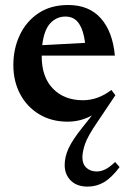

<svg xmlns="http://www.w3.org/2000/svg" viewBox="-20 -462 498 748"><path d="M429.5 -91 359 14Q321 69.5 311 99.8Q301 130 301 151Q301 177 316.5 191.5Q332 206 357 206Q373 206 389.8 198Q406.5 190 428.5 169L446 189Q414.5 230.5 385.2 247.8Q356 265 321.5 265Q279.5 265 255.8 241.5Q232 218 232 180.5Q232 149 247.2 115.8Q262.5 82.5 301.5 34L338 -12Q293.5 12 243.5 12Q180.5 12 132.8 -16.8Q85 -45.5 58.5 -95.5Q32 -145.5 32 -208.5Q32 -272 57 -325.2Q82 -378.5 129.8 -410.5Q177.5 -442.5 245.5 -442.5Q327 -442.5 373 -390.5Q419 -338.5 427.5 -245.5H142.5V-242.5Q142.5 -161.5 186.5 -116.5Q230.5 -71.5 303 -71.5Q361.5 -71.5 414 -111.5ZM235 -397.5Q200.5 -397.5 176 -371.5Q151.5 -345.5 144.5 -286L311.5 -295Q305.5 -344 287.2 -370.8Q269 -397.5 235 -397.5Z"/></svg>

Font: Newsreader Text SemiBold
Style: Regular
Weight: 600
Designer: Hugues Gentile
Foundry: Production Type
Version: Version 1.001